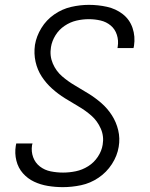

<svg xmlns="http://www.w3.org/2000/svg" viewBox="-20 -763 616 791"><path d="M239 8Q276 8 314 0Q352 -8 385.5 -30.5Q419 -53 441 -87Q463 -121 469 -158Q475 -193 467 -226.5Q459 -260 441 -288Q423 -316 398.5 -337.5Q374 -359 346 -376.5Q318 -394 289.5 -410.5Q261 -427 236 -448.5Q211 -470 197.5 -501.5Q184 -533 190 -569Q194 -594 208.5 -617.5Q223 -641 246 -656.5Q269 -672 294.5 -678Q320 -684 346 -684Q371 -684 394.5 -678.5Q418 -673 436 -658Q454 -643 461.5 -619.5Q469 -596 465 -571Q464 -568 464 -565H530Q531 -570 532 -574Q538 -613 526 -648Q514 -683 485.5 -705Q457 -727 420.5 -735Q384 -743 346 -743Q310 -743 273 -734.5Q236 -726 203.5 -703.5Q171 -681 150.5 -647.5Q130 -614 124 -578Q119 -542 126.5 -508.5Q134 -475 152 -447.5Q170 -420 194.5 -398Q219 -376 247 -358.5Q275 -341 303.5 -324.5Q332 -308 356.5 -286.5Q381 -265 395 -233.5Q409 -202 403 -167Q399 -141 383 -117Q367 -93 343 -78Q319 -63 292.5 -57.5Q266 -52 240 -52Q214 -52 189 -57Q164 -62 144.5 -77Q125 -92 116.5 -115.5Q108 -139 112 -165Q113 -169 114 -172H47Q46 -167 45 -162Q40 -131 47.5 -101Q55 -71 74.5 -49Q94 -27 120.5 -14.5Q147 -2 177.5 3Q208 8 239 8Z"/></svg>

Font: Iosevka Sparkle Light Oblique
Style: Regular
Weight: 300
Italic angle: -9°
Designer: Belleve Invis
Foundry: Belleve Invis
Version: Version 4.5.0; ttfautohint (v1.8.3)